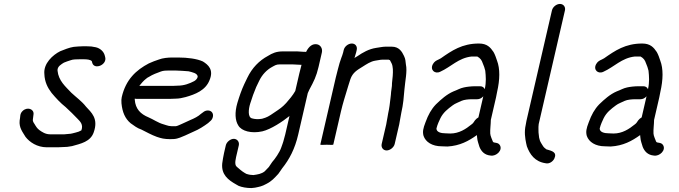

<svg xmlns="http://www.w3.org/2000/svg" viewBox="-20 -728 3446 975"><path d="M514.1 -438 512 -446C507.3 -465.7 489.2 -482.7 466.7 -488L443.6 -492C436.4 -492.7 428.5 -493 419.8 -493H400.8C387.6 -493 366.6 -491.2 354.1 -490C331.5 -486.6 305.8 -475.9 286 -468C248.2 -449.3 199.8 -405.7 205.3 -352C206.7 -312.2 221.8 -282.4 242.1 -256C263.5 -230.5 286.8 -205 313.5 -184C335.1 -163.8 355.6 -144.4 374.6 -124C387.3 -110.9 404.1 -95.2 393.2 -66C383.7 -60.5 375.7 -57.6 364.7 -55C354 -52.7 341.8 -48 329.1 -48C321.6 -47.3 314.4 -46.7 307.6 -46H233.6C210.1 -46 192.8 -58.4 180.5 -67C168.6 -75.6 162.2 -86.5 154.9 -99C150.8 -104.3 145.3 -113.8 146.9 -121C148.2 -131 149.3 -139.5 150.4 -149C152.4 -174.9 117.6 -187.1 94.4 -164C79.4 -149.1 84.3 -135.7 79.8 -116C75.8 -78.8 95.8 -56.6 109.6 -33C130 -6.5 167.9 20 218.4 20H272.4C279.7 20 287.5 19.7 295.6 19C313 19 329.9 17.5 345.8 14C390.3 1.5 439.6 -8.3 455.9 -56C481.2 -127 443.5 -157 416.2 -187C395.9 -213.4 367.4 -233.5 342.3 -257C312.2 -289.2 277.5 -317.3 272.2 -369C270 -390.7 292.9 -402.5 304.7 -410C313.2 -413.8 329 -419.1 338.4 -422C349.2 -426.8 370.8 -427 385.6 -427H404.6C420.9 -427 439.8 -425.5 446.3 -417L448.4 -409C458.4 -371.8 524.8 -398.2 514.1 -438Z M687.4 -292C694.9 -302.2 711.9 -320.9 720.5 -327C725.6 -331.7 731.1 -335.3 737 -338C754.9 -349.4 776.4 -357.4 797.3 -365C809 -369.6 825.5 -370 840.4 -370H868.4C880.8 -370 927.7 -367.1 937.5 -366C955.3 -361.3 983.7 -356.6 984 -338C981.8 -328.3 973.5 -320 966 -316C942.3 -303.5 914.7 -293 882.6 -293C875.2 -292.3 867.7 -292 860.4 -292ZM1035.6 -167C1026.2 -167 1017.8 -163.7 1010.2 -157L1000.6 -150C987 -137.1 965.4 -126.2 947.5 -119L903.9 -99C894.7 -95.3 883.9 -89.1 873.1 -87H852.1C838.9 -88.2 834.4 -88.7 825.2 -92L809.4 -97C784.1 -103.7 758.1 -122 734.5 -132C693.7 -148.8 667.9 -174.4 664.3 -222C664.6 -223.3 664.6 -225 664.4 -227C666.9 -226.3 669.5 -226 672.2 -226H845.2C853.2 -226 861.9 -226.3 871.4 -227C888.7 -227 907.5 -230.9 922.3 -235C971.4 -248.8 1023.9 -269 1044.1 -321C1066.4 -373.9 1037.6 -399 1010 -416C980.9 -429.4 933.6 -436 883.7 -436H855.7C832.3 -436 805.6 -433.1 787.4 -426C770.9 -420.5 751.1 -413.4 735.7 -406C671.7 -372.3 619 -324.7 598.3 -235C596.3 -226.3 595.8 -215.7 596.9 -203C601.4 -158.4 615 -125.8 643.5 -102C660.8 -90 675.8 -77.4 698.2 -70C724.2 -57.1 748.2 -43.3 776.6 -33L792.5 -28C810 -22.3 837.3 -20.2 863.1 -22C884.5 -23.2 904 -33.5 920.2 -40L963.9 -60C990.1 -70.8 1014.7 -86.7 1036.8 -103L1045.6 -111C1053.7 -117 1058.8 -124.7 1060.9 -134C1065.2 -152.5 1054.1 -167 1035.6 -167Z M1476.8 -467H1415.8C1383.3 -467 1363.1 -458 1340.5 -444C1296.1 -420.1 1260.3 -383.7 1235.9 -333L1220.5 -301C1206.6 -271.2 1195.8 -239.8 1185.3 -205C1171.2 -156.8 1174 -115.8 1190 -91C1206.5 -62 1257.4 -48.8 1312.1 -61C1355.8 -71.3 1415.6 -111 1450.1 -139L1428.4 -45C1426.2 -35.7 1424 -27.3 1421.6 -20C1418.1 -4.6 1412.2 9.1 1407.9 22C1399.1 46.8 1376.8 78.6 1362.1 95L1349.9 113C1348.6 115.7 1347.1 118 1345.3 120C1338.6 126.5 1331 135.5 1324.2 142C1308.3 154.9 1289.2 157.9 1266.8 161C1263.5 161 1259.6 160.7 1255.1 160C1246.9 160 1236.9 156.5 1231.2 155L1222.4 150C1208.4 142.1 1193.9 128.7 1182.5 119C1167.9 107.5 1177.6 75.4 1183.9 48L1192.7 10C1196.7 -7.2 1184.5 -23 1167.3 -23C1150.2 -23 1130.7 -7.2 1126.7 10L1117.9 48C1113.6 66.9 1111 84.9 1108.5 102C1102.9 159 1139.3 186.1 1178 208L1192.1 216C1208.4 222.7 1231.9 227 1256.6 227L1275.1 225C1298.2 220.1 1309.3 218.7 1332.4 206C1361 191.4 1372.8 176.6 1393.2 155C1400 146.4 1406.1 136 1412.7 127C1449.6 81 1477.5 28.2 1494.4 -45L1542.9 -255L1551 -273C1573.6 -314.8 1586.4 -339.8 1597.6 -388L1614.4 -461C1619.1 -481.3 1607.8 -499.5 1590.1 -503C1567.7 -507 1549 -494 1534.1 -464C1532.3 -464.7 1530.7 -465 1529.4 -465H1520.4C1506.3 -465 1490.9 -468.1 1476.8 -467ZM1505.1 -399H1511.1L1509.7 -393C1506.3 -381 1503 -368.3 1500 -355L1479.4 -266C1466.5 -243.1 1449.2 -223.3 1433.3 -205C1413.1 -183.3 1402.9 -176.7 1372 -156C1344.5 -137 1336.3 -132.1 1310.9 -125C1292 -121.4 1272.9 -122.8 1259.3 -127C1237.8 -132.7 1241.4 -172.7 1250.6 -202C1259.9 -232.2 1269.9 -260.1 1281 -286L1296.4 -318C1311.3 -349 1334.6 -373.3 1361.6 -388C1376 -395.6 1382 -401 1400.6 -401H1465.6C1477.2 -401 1493.4 -399 1505.1 -399Z M1725.4 -474 1722.9 -463C1721.7 -457.7 1720.2 -452.7 1718.4 -448L1713.2 -434C1707.4 -417.8 1701.1 -398.9 1695.8 -376C1691.9 -362 1688.3 -348 1685.1 -334L1606.6 6C1606.2 8 1617.1 8.3 1639.4 7C1661.1 8.3 1672.2 8 1672.6 6L1711.6 -163C1720.4 -201.2 1733.8 -243.3 1743.7 -276C1746 -286.1 1749.9 -294.2 1752 -303C1754.6 -311.7 1757.1 -319.3 1759.3 -326C1771.4 -360.2 1794.3 -372.5 1820.8 -389C1841.1 -401.7 1861.4 -416.1 1886 -420C1897.7 -421 1908.9 -425 1922.1 -425H1954.1C1954.8 -425 1956 -424.3 1957.7 -423C1959.7 -423 1960.6 -422.7 1960.4 -422C1962.8 -418 1965.6 -412.7 1968.7 -406C1973.8 -395.6 1973 -389.2 1975 -377C1976.2 -355.7 1973.5 -330 1970.6 -306C1971.6 -289.3 1965.2 -264.2 1965 -247L1962.9 -229C1960 -204.7 1957.4 -179.1 1951.3 -153C1950.6 -147 1949.6 -141 1948.2 -135C1945.4 -123.1 1943.8 -107.5 1941.2 -96L1918.3 3C1914.3 20.4 1925.6 36 1943.2 36C1960.7 36 1980.3 20.4 1984.3 3L2007.2 -96C2009.8 -107.6 2011.5 -123.2 2014.2 -135C2015.9 -142.3 2017.1 -149.3 2018 -156C2027.8 -198.2 2030.7 -236.5 2033.8 -274C2037.2 -316 2048.9 -366.1 2041.3 -400C2038.7 -418.6 2040 -426.2 2031.5 -444C2021.1 -466.4 2006.1 -491 1969.4 -491H1937.4C1922.6 -491 1905.4 -486.6 1891 -485C1853.1 -479.4 1822.4 -461.5 1794 -442C1788.8 -439.3 1784.1 -436.3 1780 -433C1782.2 -442.6 1786.2 -451.5 1788.9 -463L1791.4 -474C1795.7 -492.3 1784.7 -507 1766.6 -507C1748.5 -507 1729.7 -492.3 1725.4 -474Z M2401.7 -42 2402.9 -30C2404.3 -10.6 2410.3 1 2414.8 18C2423.8 40 2439.9 59.3 2471.7 62C2500.2 66.9 2534.5 34.7 2518 8.5C2512.3 -0.7 2504.1 -1.9 2491.9 -4C2484.3 -4 2481.9 -9.8 2480.5 -15C2476.7 -24.6 2473.9 -30.2 2471.2 -40L2469.5 -50C2468.4 -70.9 2472.3 -96.3 2472.5 -119L2498.8 -233C2500.8 -241.7 2502.6 -251 2504.3 -261C2518.7 -323.8 2519.7 -379.1 2504 -420C2499.5 -433.8 2493.4 -451.6 2486.1 -464C2470.7 -486.8 2454 -507 2412.1 -507C2326.5 -507 2274.6 -471.1 2218.7 -432L2207.4 -426C2194.8 -420.4 2185.8 -415.5 2178.4 -402.5C2162.1 -373.5 2188.4 -349.8 2216 -364C2270 -388.2 2308.1 -433.8 2374.8 -441H2403.8C2419 -432.4 2426.1 -423.3 2431.7 -406C2437 -393 2441.1 -383.5 2444.2 -369C2447.1 -340.8 2449.9 -311.4 2441.5 -275C2437.1 -285 2429.3 -290 2418 -290H2391C2373.8 -290 2349.7 -287.3 2335.6 -284C2315.8 -280 2302.5 -270.9 2283 -264C2248.7 -249.4 2219.1 -222.6 2193.7 -198C2170.2 -173.5 2154.6 -145.3 2140.7 -107C2128.6 -75.7 2125.1 -59.2 2130.8 -38C2141.4 -6.9 2174.6 15 2223.5 15C2232.7 15.7 2242.3 16 2252.3 16C2315.4 12.3 2359.6 -11.9 2401.7 -42ZM2434.2 -239 2409.5 -132C2402.6 -128 2396.7 -123 2392 -117L2384.5 -106C2382.4 -102.7 2378.9 -99.3 2374.2 -96C2346.1 -73.2 2311.5 -50 2266.5 -50C2257.9 -50 2249.6 -50.3 2241.8 -51C2219.8 -51 2196.7 -56.9 2196.3 -75L2196.9 -77.5C2200.7 -94.2 2210.9 -116.3 2216.6 -128C2231.5 -157.7 2253.9 -174.6 2278.6 -193C2290 -202.3 2312.3 -209.9 2323.9 -216C2336.9 -221.8 2358.9 -224 2375.7 -224H2402.7C2414.7 -224 2425.2 -229 2434.2 -239Z M2782.8 -675 2653.3 -114C2651.6 -106.7 2650.4 -100 2649.7 -94C2641.6 -59 2646.5 -26 2652 0L2655.5 15C2670.7 56.1 2695.8 92.9 2750.7 101C2769.2 105.5 2788.3 92.1 2795.3 76.5C2809.8 44.5 2781.5 38.4 2760.6 32C2758.6 32 2756.4 31.3 2754.1 30C2747.1 24.5 2741.7 20.8 2737 13C2733 6.6 2723.4 -7.8 2721.5 -15L2717.7 -29C2716.4 -36.6 2715.1 -47.2 2714.7 -55L2714.4 -71C2714.1 -75.7 2714.1 -80 2714.4 -84L2715.6 -98L2848.8 -675C2853 -693 2841.1 -708 2823.5 -708C2805.8 -708 2787 -693 2782.8 -675Z M3230.7 -42 3231.9 -30C3233.3 -10.6 3239.3 1 3243.8 18C3252.8 40 3268.9 59.3 3300.7 62C3329.2 66.9 3363.5 34.7 3347 8.5C3341.3 -0.7 3333.1 -1.9 3320.9 -4C3313.3 -4 3310.9 -9.8 3309.5 -15C3305.7 -24.6 3302.9 -30.2 3300.2 -40L3298.5 -50C3297.4 -70.9 3301.3 -96.3 3301.5 -119L3327.8 -233C3329.8 -241.7 3331.6 -251 3333.3 -261C3347.7 -323.8 3348.7 -379.1 3333 -420C3328.5 -433.8 3322.4 -451.6 3315.1 -464C3299.7 -486.8 3283 -507 3241.1 -507C3155.5 -507 3103.6 -471.1 3047.7 -432L3036.4 -426C3023.8 -420.4 3014.8 -415.5 3007.4 -402.5C2991.1 -373.5 3017.4 -349.8 3045 -364C3099 -388.2 3137.1 -433.8 3203.8 -441H3232.8C3248 -432.4 3255.1 -423.3 3260.7 -406C3266 -393 3270.1 -383.5 3273.2 -369C3276.1 -340.8 3278.9 -311.4 3270.5 -275C3266.1 -285 3258.3 -290 3247 -290H3220C3202.8 -290 3178.7 -287.3 3164.6 -284C3144.8 -280 3131.5 -270.9 3112 -264C3077.7 -249.4 3048.1 -222.6 3022.7 -198C2999.2 -173.5 2983.6 -145.3 2969.7 -107C2957.6 -75.7 2954.1 -59.2 2959.8 -38C2970.4 -6.9 3003.6 15 3052.5 15C3061.7 15.7 3071.3 16 3081.3 16C3144.4 12.3 3188.6 -11.9 3230.7 -42ZM3263.2 -239 3238.5 -132C3231.6 -128 3225.7 -123 3221 -117L3213.5 -106C3211.4 -102.7 3207.9 -99.3 3203.2 -96C3175.1 -73.2 3140.5 -50 3095.5 -50C3086.9 -50 3078.6 -50.3 3070.8 -51C3048.8 -51 3025.7 -56.9 3025.3 -75L3025.9 -77.5C3029.7 -94.2 3039.9 -116.3 3045.6 -128C3060.5 -157.7 3082.9 -174.6 3107.6 -193C3119 -202.3 3141.3 -209.9 3152.9 -216C3165.9 -221.8 3187.9 -224 3204.7 -224H3231.7C3243.7 -224 3254.2 -229 3263.2 -239Z"/></svg>

Font: HoneyBee
Style: RegIt
Weight: 400
Foundry: Cannot Into Space Fonts
Version: Version 0.89